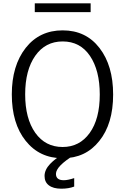

<svg xmlns="http://www.w3.org/2000/svg" viewBox="-20 -931 749 1151"><path d="M247.1 124Q247.1 86.9 280.3 51.8Q313.5 17.6 352.5 -2.9Q377 -2.9 426.8 -2.9Q315.4 65.4 315.4 111.3Q315.4 149.4 362.3 149.4Q386.7 149.4 424.8 136.7Q424.8 153.3 424.8 187.5Q391.6 200.2 347.7 200.2Q298.8 200.2 272.5 179.7Q247.1 160.2 247.1 124ZM188.5 -858.4Q188.5 -872.1 188.5 -911.1Q272.5 -911.1 523.4 -911.1Q523.4 -897.5 523.4 -858.4Q439.5 -858.4 188.5 -858.4ZM50.8 -365.2Q50.8 -537.1 133.8 -643.6Q216.8 -749 355.5 -749Q495.1 -749 576.2 -643.6Q658.2 -538.1 658.2 -364.3Q658.2 -188.5 575.2 -85.9Q493.2 17.6 355.5 17.6Q216.8 17.6 133.8 -86.9Q50.8 -190.4 50.8 -365.2ZM130.9 -365.2Q130.9 -220.7 191.4 -134.8Q252 -49.8 355.5 -49.8Q457 -49.8 517.6 -133.8Q578.1 -217.8 578.1 -364.3Q578.1 -508.8 519.5 -595.7Q460.9 -682.6 355.5 -682.6Q252 -682.6 191.4 -596.7Q130.9 -510.7 130.9 -365.2Z"/></svg>

Font: Gothic A1
Style: Regular
Weight: 400
Designer: HanYang I&C Co.,Ltd.
Version: Version 2.50